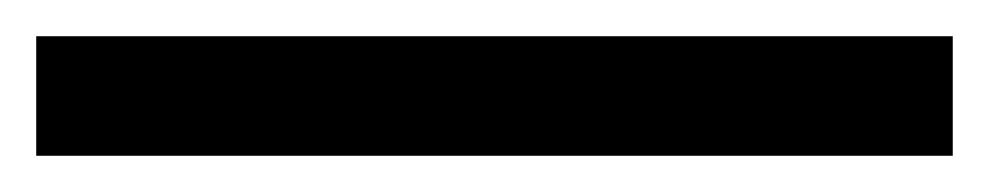

<svg xmlns="http://www.w3.org/2000/svg" viewBox="-23 -846 546 106"><path d="M503 -760H-3V-826H503Z"/></svg>

Font: Noto Sans Mayan Numerals
Style: Regular
Weight: 400
Designer: Monotype Design Team
Foundry: Monotype Imaging Inc.
Version: Version 2.001; ttfautohint (v1.8.4.7-5d5b)